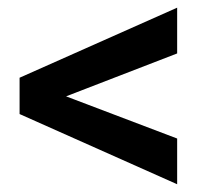

<svg xmlns="http://www.w3.org/2000/svg" viewBox="-20 -558 548 498"><path d="M151.4 -308.1 439.5 -198.7V-80.1L30.8 -262.2V-356.4L439.5 -538.1V-419.4Z"/></svg>

Font: Vazir Medium UI
Style: Medium-UI
Weight: 500
Designer: Saber Rastikerdar
Foundry: Saber Rastikerdar
Version: Version 30.0.0